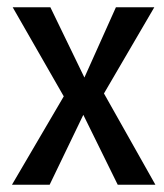

<svg xmlns="http://www.w3.org/2000/svg" viewBox="-20 -510 454 530"><path d="M305 0H409L267 -252L406 -490H300L213 -296L119 -490H15L156 -244L13 0H117L210 -193Z"/></svg>

Font: Cabin Condensed
Style: Regular
Weight: 400
Designer: Pablo Impallari
Foundry: Pablo Impallari. www.impallari.com Igino Marini. www.ikern.com
Version: Version 1.006